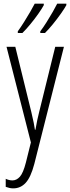

<svg xmlns="http://www.w3.org/2000/svg" viewBox="-20 -786 382 1047"><path d="M15.6 -530.8H63.5L150.9 -174.8Q160.6 -134.3 164.1 -115.5Q167.5 -96.7 170.4 -78.6H173.3Q178.2 -107.9 183.1 -130.6Q188 -153.3 193.8 -176.3L281.2 -530.8H328.6L167 108.4Q147.9 180.7 120.1 210.9Q92.3 241.2 52.2 241.2Q41.5 241.2 32 239Q22.5 236.8 11.2 232.9V189Q29.8 197.8 47.9 197.8Q70.3 197.8 88.4 177.7Q106.4 157.7 121.1 100.6L148.4 -9.3ZM341.8 -766.1V-757.8Q332.5 -740.7 312.3 -711.9Q292 -683.1 268.1 -653.8Q244.1 -624.5 225.1 -606H199.7V-615.2Q215.8 -636.2 234.1 -665.3Q252.4 -694.3 268.1 -721.9Q283.7 -749.5 292 -766.1ZM218.8 -766.1V-757.8Q209.5 -740.2 189.7 -711.9Q169.9 -683.6 146.2 -654.8Q122.6 -626 102.1 -606H77.1V-615.2Q93.8 -638.2 111.8 -667Q129.9 -695.8 145.3 -722.4Q160.6 -749 169.4 -766.1Z"/></svg>

Font: Open Sans Condensed Light
Style: Regular
Weight: 300
Width: 3
Designer: Monotype Design Team
Foundry: Monotype Imaging Inc.
Version: Version 3.003; ttfautohint (v1.8.4)